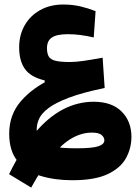

<svg xmlns="http://www.w3.org/2000/svg" viewBox="-20 -496 626 866"><path d="M120.6 350.1 21 289.6Q75.7 177.2 136.2 105Q196.8 32.7 263.4 -2.2Q330.1 -37.1 402.3 -37.1Q484.4 -37.1 528.6 7.1Q572.8 51.3 572.8 121.1Q572.8 172.9 548.1 217.5Q523.4 262.2 465.3 289.6Q407.2 316.9 306.6 316.9Q226.1 316.9 161.6 296.9Q97.2 276.9 59.3 231Q21.5 185.1 21.5 106.9Q21.5 21.5 74.2 -39.6Q127 -100.6 210.9 -139.2L214.8 -114.7L181.6 -115.7V-133.3Q118.2 -148.4 92.3 -185.1Q66.4 -221.7 66.4 -282.2Q66.4 -338.4 91.3 -381.8Q116.2 -425.3 161.1 -450.4Q206.1 -475.6 265.1 -475.6Q306.6 -475.6 342 -467.3Q377.4 -459 411.1 -445.8L402.8 -327.1Q373 -334 344.2 -337.9Q315.4 -341.8 286.6 -341.8Q236.3 -341.8 214.1 -326.9Q191.9 -312 191.9 -278.8Q191.9 -254.4 200.2 -240.7Q208.5 -227.1 231 -221.7Q253.4 -216.3 294.9 -216.3Q321.8 -216.3 355.7 -221.2Q389.6 -226.1 442.9 -235.8L452.1 -99.1Q352.5 -78.6 291.7 -55.7Q231 -32.7 199.2 -8.8Q167.5 15.1 156.5 39.3Q145.5 63.5 145.5 87.4Q145.5 119.1 161.9 137.9Q178.2 156.7 217.8 164.8Q257.3 172.9 326.2 172.9Q397 172.9 423.8 163.6Q450.7 154.3 450.7 137.2Q450.7 123.5 438 112.8Q425.3 102.1 394.5 102.1Q348.6 102.1 304.2 127.4Q259.8 152.8 214.6 207.3Q169.4 261.7 120.6 350.1Z"/></svg>

Font: Cascadia Code
Style: Regular
Weight: 400
Monospace: yes
Designer: Aaron Bell
Foundry: Saja Typeworks
Version: Version 2106.017